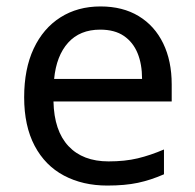

<svg xmlns="http://www.w3.org/2000/svg" viewBox="-20 -566 604 596"><path d="M292 -546Q361 -546 410.5 -516Q460 -486 486.5 -431.5Q513 -377 513 -304V-251H146Q148 -160 192.5 -112.5Q237 -65 317 -65Q368 -65 407.5 -74.5Q447 -84 489 -102V-25Q448 -7 408 1.5Q368 10 313 10Q237 10 178.5 -21Q120 -52 87.5 -113.5Q55 -175 55 -264Q55 -352 84.5 -415Q114 -478 167.5 -512Q221 -546 292 -546ZM291 -474Q228 -474 191.5 -433.5Q155 -393 148 -321H421Q421 -367 407 -401Q393 -435 364.5 -454.5Q336 -474 291 -474Z"/></svg>

Font: loriya85
Style: Book
Weight: 400
Designer: Jelle Bosma - Monotype Design Team
Foundry: Monotype Imaging Inc.
Version: Version 2.003